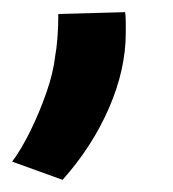

<svg xmlns="http://www.w3.org/2000/svg" viewBox="-104 -111 284 316"><path d="M-8 -88 102 -91Q103 -82 103 -74Q103 -66 103 -57Q103 3 75.5 66.5Q48 130 -1 185L-84 155Q-69 135 -54 104.5Q-39 74 -27.5 41Q-16 8 -13 -20Q-11 -30 -9.5 -48Q-8 -66 -8 -88Z"/></svg>

Font: Georama ExtraCondensed
Style: Bold Italic
Weight: 700
Width: 2
Italic angle: -9°
Designer: Jean-Baptiste Levee
Foundry: Production Type
Version: Version 1.000